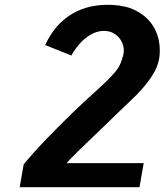

<svg xmlns="http://www.w3.org/2000/svg" viewBox="-20 -779 690 799"><path d="M62 0 78.5 -95Q98.5 -119.5 123.5 -147.2Q148.5 -175 175.8 -203.2Q203 -231.5 230.5 -259Q258 -286.5 283.2 -310.8Q308.5 -335 329.8 -355Q351 -375 365.5 -387.5Q393.5 -412.5 413 -431.2Q432.5 -450 445.5 -464Q458.5 -478 466.2 -488.5Q474 -499 478.5 -508.5Q483 -518 486 -527.5Q489 -537 492.5 -548.5Q497 -564 494.2 -581Q491.5 -598 482.2 -612.8Q473 -627.5 457.5 -637.8Q442 -648 422 -650Q381.5 -653.5 343.8 -626.2Q306 -599 277 -548L168 -591.5Q208 -678.5 279.5 -721Q351 -763.5 448.5 -758.5Q505 -755.5 544.2 -735.5Q583.5 -715.5 607.2 -685Q631 -654.5 639.5 -617.2Q648 -580 643.5 -543Q639 -507.5 619.8 -475Q600.5 -442.5 575 -413.2Q549.5 -384 521.5 -358Q493.5 -332 471.5 -310.5Q441 -280.5 408.8 -249.5Q376.5 -218.5 347.2 -190.5Q318 -162.5 294.2 -139Q270.5 -115.5 257 -100H578L560.5 0Z"/></svg>

Font: B612
Style: Bold Italic
Weight: 700
Italic angle: -10°
Designer: Nicolas Chauveau, Thomas Paillot, Jonathan Favre-Lamarine, Jean-Luc Vinot
Foundry: AIRBUS
Version: Version 1.008